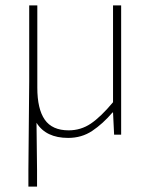

<svg xmlns="http://www.w3.org/2000/svg" viewBox="-20 -498 564 710"><path d="M85 192V130L88 -197V-478H118V-174Q118 -95 145.5 -55.5Q173 -16 234 -16Q279 -16 316 -41Q353 -66 398 -120V-478H428V0H402L398 -82H396Q360 -40 321 -14Q282 12 232 12Q150 12 115 -44L117 130V192Z"/></svg>

Font: Assistant ExtraLight
Style: Regular
Weight: 200
Designer: Hebrew By Ben Nathan, Latin by Paul Hunt
Version: Version 3.000